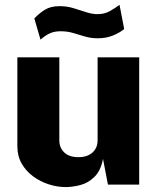

<svg xmlns="http://www.w3.org/2000/svg" viewBox="-20 -750 636 780"><path d="M246.5 10Q213 10 178.5 -1Q144 -12 115 -33.2Q86 -54.5 68.2 -85.2Q50.5 -116 50.5 -156V-517H221V-179Q221 -150 241 -130.8Q261 -111.5 298.5 -111.5Q334.5 -111.5 355.5 -130.2Q376.5 -149 376.5 -180V-517H545.5V0H418.5L398.5 -104.5Q389 -56 363.5 -31.2Q338 -6.5 306.2 1.8Q274.5 10 246.5 10ZM484.5 -632Q468 -618 440 -606.2Q412 -594.5 377.5 -594.5Q349 -594.5 324.8 -601.8Q300.5 -609 277 -616Q253.5 -623 226.5 -623Q201.5 -623 183.8 -615.2Q166 -607.5 144.5 -589L119.5 -675Q138.5 -695.5 162 -710.2Q185.5 -725 222 -725Q251.5 -725 278 -717Q304.5 -709 329.2 -700.8Q354 -692.5 376.5 -692.5Q404.5 -692.5 427 -705.2Q449.5 -718 465.5 -730.5Z"/></svg>

Font: Public Sans ExtraBold
Style: Regular
Weight: 800
Designer: The Public Sans Project Authors: Dan O. Williams and USWDS (Libre Franklin designed by Pablo Impallari and Rodrigo Fuenz
Version: Version 1.007